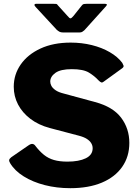

<svg xmlns="http://www.w3.org/2000/svg" viewBox="-20 -975 730 1005"><path d="M495 -555Q475 -577 445.5 -595Q416 -613 356 -613Q297 -613 270 -593.5Q243 -574 243 -548Q243 -537 249 -525.5Q255 -514 270.5 -503Q286 -492 315 -485L477 -441Q571 -416 614 -359Q657 -302 657 -227Q657 -155 619.5 -101.5Q582 -48 513 -19Q444 10 348 10Q277 10 214.5 -6Q152 -22 104.5 -51.5Q57 -81 33 -121Q27 -131 28 -137.5Q29 -144 39 -152L129 -214Q142 -223 150.5 -221.5Q159 -220 164 -213Q187 -183 210 -164.5Q233 -146 262.5 -137.5Q292 -129 333 -129Q393 -129 429 -146.5Q465 -164 465 -199Q465 -213 457.5 -225.5Q450 -238 434.5 -248Q419 -258 392 -265L240 -305Q181 -321 139 -353Q97 -385 74.5 -428Q52 -471 52 -521Q52 -585 88.5 -637.5Q125 -690 192 -721Q259 -752 350 -752Q408 -752 460.5 -739Q513 -726 554.5 -702Q596 -678 620 -646Q624 -639 626.5 -632Q629 -625 620 -618L522 -547Q516 -542 510.5 -543.5Q505 -545 495 -555ZM408 -946Q413 -953 419 -954Q425 -955 433 -955H530Q548 -955 531 -938L422 -817Q417 -813 411.5 -809Q406 -805 396 -805H311Q298 -805 291 -809Q284 -813 277 -819L167 -938Q160 -945 160.5 -950Q161 -955 169 -955H260Q269 -955 274 -954.5Q279 -954 284 -946L333 -892Q344 -878 349.5 -879Q355 -880 365 -892Z"/></svg>

Font: Libre Franklin Thin ExtraBold
Style: Regular
Weight: 800
Version: Version 3.000